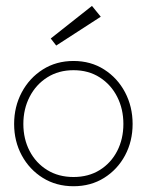

<svg xmlns="http://www.w3.org/2000/svg" viewBox="-20 -634 529 666"><path d="M235 12Q175 12 128.5 -17Q82 -46 55.5 -95Q29 -144 29 -204Q29 -264 55.5 -313.8Q82 -363.5 128.5 -393Q175 -422.5 235 -422.5Q295 -422.5 341.2 -393Q387.5 -363.5 413.8 -313.8Q440 -264 440 -204Q440 -144 413.8 -95Q387.5 -46 341.2 -17Q295 12 235 12ZM235 -20Q287 -20 326 -44.2Q365 -68.5 386.5 -110.2Q408 -152 408 -204Q408 -256 386.5 -298.2Q365 -340.5 326 -365.5Q287 -390.5 235 -390.5Q183 -390.5 143.8 -365.5Q104.5 -340.5 82.8 -298.2Q61 -256 61 -204Q61 -152 82.8 -110.2Q104.5 -68.5 143.8 -44.2Q183 -20 235 -20ZM175 -476 156 -500.5 299 -613.5 329.5 -576Z"/></svg>

Font: League Spartan Thin
Style: Regular
Weight: 100
Foundry: The League of Moveable Type
Version: Version 2.002